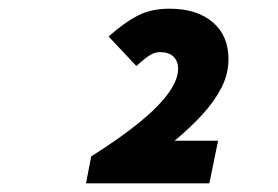

<svg xmlns="http://www.w3.org/2000/svg" viewBox="-20 -790 640 442"><path d="M178 -368 190 -430Q255 -471 299.5 -507Q344 -543 367 -574.5Q390 -606 390 -632Q390 -649 379.5 -659.5Q369 -670 348 -670Q335 -670 322 -661Q309 -652 294 -638L230 -706Q266 -738 297 -754Q328 -770 370 -770Q433 -770 469.5 -739Q506 -708 506 -654Q506 -620 490 -588.5Q474 -557 446 -526.5Q418 -496 382 -466H482L462 -368Z"/></svg>

Font: Source Code Pro ExtraLight Black
Style: Italic
Weight: 900
Italic angle: -11°
Monospace: yes
Version: Version 1.016;hotconv 1.0.116;makeotfexe 2.5.65601